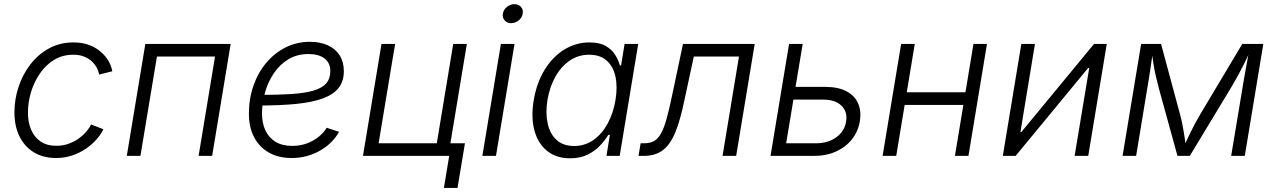

<svg xmlns="http://www.w3.org/2000/svg" viewBox="-20 -760 6218 936"><path d="M253.4 10.3Q190.9 10.3 145.3 -17.3Q99.6 -44.9 75 -95.2Q50.3 -145.5 50.3 -211.9Q50.3 -275.9 70.6 -336.9Q90.8 -397.9 128.7 -446.8Q166.5 -495.6 219.5 -524.4Q272.5 -553.2 338.4 -553.2Q380.9 -553.2 414.1 -540.8Q447.3 -528.3 471.2 -507.6Q495.1 -486.8 509.3 -462.2Q523.4 -437.5 527.3 -412.6L463.4 -396.5Q460.9 -411.6 452.4 -428.5Q443.8 -445.3 428.5 -460Q413.1 -474.6 390.6 -483.9Q368.2 -493.2 337.4 -493.2Q284.7 -493.2 243.9 -468.3Q203.1 -443.4 174.6 -401.9Q146 -360.4 131.1 -310.5Q116.2 -260.7 116.2 -211.4Q116.2 -164.6 131.6 -127.9Q147 -91.3 177.7 -70.3Q208.5 -49.3 254.9 -49.3Q287.6 -49.3 315.4 -59.6Q343.3 -69.8 365 -85.7Q386.7 -101.6 401.9 -119.6Q417 -137.7 423.8 -153.3L483.9 -129.9Q472.2 -105 450.2 -80.1Q428.2 -55.2 398.2 -34.7Q368.2 -14.2 331.5 -2Q294.9 10.3 253.4 10.3Z M1104.5 -545.9 1014.2 0H948.2L1028.3 -484.4H745.1L664.6 0H598.1L688.5 -545.9Z M1401.4 10.3Q1337.4 10.3 1291 -16.1Q1244.6 -42.5 1219 -90.8Q1193.4 -139.2 1193.4 -205.6Q1193.4 -279.3 1215.8 -343Q1238.3 -406.7 1278.8 -454.6Q1319.3 -502.4 1373.3 -529.3Q1427.2 -556.2 1490.2 -556.2Q1541.5 -556.2 1578.9 -538.8Q1616.2 -521.5 1636.2 -489.5Q1656.2 -457.5 1656.2 -413.1Q1656.2 -363.8 1630.6 -331.3Q1605 -298.8 1553.5 -280Q1502 -261.2 1423.6 -253.4Q1345.2 -245.6 1240.7 -245.6L1248.5 -297.4Q1338.4 -297.4 1403.1 -301.8Q1467.8 -306.2 1509.3 -318.6Q1550.8 -331.1 1570.6 -354Q1590.3 -377 1590.3 -413.6Q1590.3 -453.1 1562 -474.9Q1533.7 -496.6 1484.4 -496.6Q1427.7 -496.6 1385.3 -470.7Q1342.8 -444.8 1314.5 -402.3Q1286.1 -359.9 1271.7 -308.3Q1257.3 -256.8 1257.3 -205.6Q1257.3 -160.6 1273.4 -125.2Q1289.6 -89.8 1322.3 -69.3Q1355 -48.8 1404.8 -48.8Q1458.5 -48.8 1502.9 -73Q1547.4 -97.2 1572.8 -137.2L1632.8 -117.2Q1600.1 -59.1 1537.8 -24.4Q1475.6 10.3 1401.4 10.3Z M1749.5 0 1839.8 -545.9H1906.2L1825.7 -61.5H2109.4L2189.5 -545.9H2255.9L2165.5 0ZM2144 156.2 2169.9 0H2127.9L2138.2 -61.5H2246.6L2210.4 156.2Z M2331.5 0 2421.9 -545.9H2488.3L2397.9 0ZM2472.2 -647Q2452.1 -647 2440.2 -660.6Q2428.2 -674.3 2431.6 -693.4Q2434.6 -712.9 2451.2 -726.3Q2467.8 -739.7 2487.8 -739.7Q2507.8 -739.7 2519.8 -726.3Q2531.7 -712.9 2528.3 -693.4Q2525.4 -674.3 2508.8 -660.6Q2492.2 -647 2472.2 -647Z M2759.3 11.7Q2692.4 11.7 2647.7 -23.9Q2603 -59.6 2585.4 -123.5Q2567.9 -187.5 2582 -272Q2596.2 -356.4 2635 -419.7Q2673.8 -482.9 2730.5 -518.1Q2787.1 -553.2 2853.5 -553.2Q2903.3 -553.2 2933.3 -535.6Q2963.4 -518.1 2979.2 -492.2Q2995.1 -466.3 3002 -440.9H3007.8L3024.9 -545.9H3091.3L3001 0H2936.5L2953.1 -102.1H2945.3Q2929.7 -76.2 2904.8 -49.8Q2879.9 -23.4 2844 -5.9Q2808.1 11.7 2759.3 11.7ZM2778.8 -48.3Q2831.5 -48.3 2872.8 -77.4Q2914.1 -106.4 2941.9 -157Q2969.7 -207.5 2980.5 -272.5Q2991.2 -337.4 2980.2 -387.2Q2969.2 -437 2937 -465.1Q2904.8 -493.2 2852.5 -493.2Q2798.3 -493.2 2756.1 -463.6Q2713.9 -434.1 2686.5 -384.3Q2659.2 -334.5 2648.9 -272.5Q2638.7 -210 2649.7 -158.9Q2660.6 -107.9 2692.9 -78.1Q2725.1 -48.3 2778.8 -48.3Z M3092.8 0 3103 -61.5H3120.1Q3148.4 -61.5 3167.7 -72Q3187 -82.5 3201.4 -107.7Q3215.8 -132.8 3228.5 -177Q3241.2 -221.2 3255.4 -289.6L3309.6 -545.9H3659.2L3568.8 0H3502.4L3582.5 -484.4H3362.3L3315.9 -268.6Q3296.9 -176.8 3273.2 -117.4Q3249.5 -58.1 3212.9 -29.1Q3176.3 0 3116.7 0Z M3846.2 -336.4H4003.4Q4065.9 -336.4 4106.2 -315.2Q4146.5 -293.9 4163.1 -256.3Q4179.7 -218.8 4171.9 -169.4Q4163.6 -120.1 4134 -82Q4104.5 -43.9 4056.9 -22Q4009.3 0 3947.3 0H3736.3L3826.7 -545.9H3893.1L3812.5 -61.5H3957.5Q4016.6 -61.5 4056.9 -90.8Q4097.2 -120.1 4104.5 -166.5Q4112.8 -214.8 4082.3 -244.6Q4051.8 -274.4 3992.7 -274.4H3835.4Z M4703.6 -310.1 4692.9 -248.5H4373.5L4383.8 -310.1ZM4439.5 -545.9 4349.1 0H4282.7L4373 -545.9ZM4791.5 -545.9 4701.2 0H4635.3L4725.6 -545.9Z M5285.2 0H5218.8L5290 -428.7H5284.7L4931.2 0H4868.7L4959 -545.9H5025.4L4954.6 -116.2H4959L5313.5 -545.9H5375.5Z M5452.6 0 5543 -545.9H5640.1L5732.9 -201.7Q5739.3 -178.7 5743.4 -157.5Q5747.6 -136.2 5750.7 -116.7Q5753.9 -97.2 5756.8 -78.6Q5759.8 -60.1 5761.7 -42.5H5750Q5758.3 -61 5767.1 -79.6Q5775.9 -98.1 5785.4 -117.7Q5794.9 -137.2 5805.9 -158Q5816.9 -178.7 5830.6 -201.7L6036.1 -545.9H6138.7L6048.3 0H5981.9L6036.1 -325.2Q6039.6 -347.7 6043.9 -372.1Q6048.3 -396.5 6052.7 -421.1Q6057.1 -445.8 6061.5 -470.2Q6065.9 -494.6 6070.3 -517.1H6077.6Q6061.5 -481.9 6046.4 -451.7Q6031.2 -421.4 6014.9 -391.4Q5998.5 -361.3 5977.1 -325.7L5780.3 0H5720.2L5630.4 -325.7Q5621.1 -360.8 5614.3 -390.6Q5607.4 -420.4 5602.8 -450.9Q5598.1 -481.4 5593.3 -517.1H5601.6Q5598.1 -493.2 5594.7 -469Q5591.3 -444.8 5587.6 -421.1Q5584 -397.5 5580.3 -373.5Q5576.7 -349.6 5572.3 -325.2L5518.6 0Z"/></svg>

Font: Inter Light
Style: Italic
Weight: 300
Italic angle: -9.3988°
Designer: Rasmus Andersson
Foundry: rsms
Version: Version 4.001;git-66647c0bb